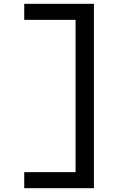

<svg xmlns="http://www.w3.org/2000/svg" viewBox="-20 -843 640 1006"><path d="M107 143V59H376V-739H107V-823H472V143Z"/></svg>

Font: Iosevka Custom Medium Extended
Style: Regular
Weight: 500
Width: 7
Monospace: yes
Designer: Belleve Invis
Foundry: Belleve Invis
Version: Version 11.2.4; ttfautohint (v1.8.4)